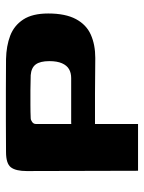

<svg xmlns="http://www.w3.org/2000/svg" viewBox="64 -565 501 669"><g transform="rotate(-90 314.5 -230.5)"><path d="M54 0Q54 -97 53.5 -194Q53 -291 53 -388Q53 -426 66 -443Q79 -460 119 -460Q171 -460 226.5 -460.5Q282 -461 337 -460.5Q392 -460 443 -460Q489 -459 524.5 -445.5Q560 -432 581 -400Q602 -368 602 -313Q602 -253 582.5 -216.5Q563 -180 528 -164.5Q493 -149 447 -149Q387 -150 323 -150Q259 -150 200 -150Q200 -187 200 -204.5Q200 -222 205 -227.5Q210 -233 223 -233Q244 -233 270 -233Q296 -233 324 -233Q352 -233 377 -233Q395 -233 408 -240.5Q421 -248 428.5 -265Q436 -282 436 -309Q436 -341 424.5 -356.5Q413 -372 387 -374Q360 -375 334.5 -375Q309 -375 284 -375Q259 -375 237 -374Q231 -374 224 -369Q217 -364 217 -356Q217 -267 217 -178.5Q217 -90 217 0Z"/></g></svg>

Font: r_Genos
Style: Bold
Weight: 700
Designer: Robert E. Leuschke
Foundry: Robert E. Leuschke
Version: Version 2.000;June 29, 2024;FontCreator 14.0.0.2814 32-bit